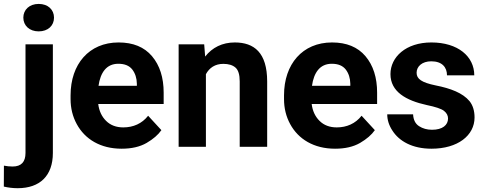

<svg xmlns="http://www.w3.org/2000/svg" viewBox="-69 -757 2504 990"><path d="M51.3 -666C51.3 -625 83 -595.2 130.4 -595.2C178.7 -595.2 209.5 -625 209.5 -666C209.5 -707 178.7 -736.8 130.4 -736.8C83 -736.8 51.3 -707 51.3 -666ZM62.5 31.7C62.5 78.1 40.5 101.6 -3.9 101.6C-18.6 101.6 -33.7 100.1 -48.8 97.2L-49.3 205.1C-26.4 210.4 -2.4 213.4 22 213.4C136.7 213.4 203.6 149.4 203.6 31.7V-528.3H62.5Z M558.1 9.8C609.4 9.8 652.3 0 687 -20C721.2 -40 746.6 -62 763.2 -85.9L694.8 -160.2C663.1 -119.6 617.7 -100.1 566.9 -100.1C530.3 -100.1 500.5 -111.3 478 -133.8C455.6 -155.8 441.9 -185.1 437.5 -220.7H774.9V-279.3C774.9 -356.9 754.9 -419.9 714.8 -467.3C674.8 -514.6 617.2 -538.1 542.5 -538.1C389.6 -538.1 294.9 -425.8 294.9 -265.6V-246.1C294.9 -198.7 305.7 -155.8 326.7 -117.2C368.7 -39.6 448.7 9.8 558.1 9.8ZM541 -428.2C573.7 -428.2 597.7 -418.5 613.3 -398.4C628.4 -378.4 636.2 -354 636.7 -325.2V-314.5H439C448.7 -382.8 480 -428.2 541 -428.2Z M1082.5 -427.7C1109.4 -427.7 1130.4 -421.4 1145 -408.7C1159.7 -396 1167 -372.1 1167 -337.4V0H1308.6V-336.9C1308.6 -485.8 1241.2 -538.1 1141.6 -538.1C1077.6 -538.1 1025.4 -512.2 988.8 -465.3L983.9 -528.3H852.1V0H992.7V-374.5C1010.3 -407.2 1040 -427.7 1082.5 -427.7Z M1658.7 9.8C1710 9.8 1752.9 0 1787.6 -20C1821.8 -40 1847.2 -62 1863.8 -85.9L1795.4 -160.2C1763.7 -119.6 1718.3 -100.1 1667.5 -100.1C1630.9 -100.1 1601.1 -111.3 1578.6 -133.8C1556.2 -155.8 1542.5 -185.1 1538.1 -220.7H1875.5V-279.3C1875.5 -356.9 1855.5 -419.9 1815.4 -467.3C1775.4 -514.6 1717.8 -538.1 1643.1 -538.1C1490.2 -538.1 1395.5 -425.8 1395.5 -265.6V-246.1C1395.5 -198.7 1406.2 -155.8 1427.2 -117.2C1469.2 -39.6 1549.3 9.8 1658.7 9.8ZM1641.6 -428.2C1674.3 -428.2 1698.2 -418.5 1713.9 -398.4C1729 -378.4 1736.8 -354 1737.3 -325.2V-314.5H1539.6C1549.3 -382.8 1580.6 -428.2 1641.6 -428.2Z M2241.2 -146C2241.2 -112.3 2212.9 -87.9 2158.7 -87.9C2132.8 -87.9 2110.8 -94.2 2091.8 -106.4C2072.8 -118.7 2062.5 -138.7 2061 -167.5H1927.7C1927.7 -138.7 1936.5 -110.8 1954.1 -84C1988.8 -29.3 2056.6 9.8 2155.8 9.8C2291 9.8 2377.9 -58.1 2377.9 -151.4C2377.9 -186 2369.1 -213.9 2352.1 -235.4C2316.9 -277.8 2254.4 -301.3 2178.2 -316.4C2104.5 -331.5 2079.1 -350.1 2079.1 -381.8C2079.1 -414.6 2107.4 -440.9 2154.8 -440.9C2210.9 -440.9 2235.8 -409.7 2235.8 -368.7H2376.5C2376.5 -466.3 2292 -538.1 2155.3 -538.1C2023.4 -538.1 1944.3 -462.4 1944.3 -375C1944.3 -284.2 2024.4 -238.8 2131.8 -215.3C2176.3 -206.1 2206.1 -196.3 2220.2 -185.5C2234.4 -174.3 2241.2 -161.1 2241.2 -146Z"/></svg>

Font: Vazirmatn
Style: Bold
Weight: 700
Designer: Saber Rastikerdar
Foundry: Saber Rastikerdar
Version: Version 33.003